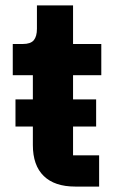

<svg xmlns="http://www.w3.org/2000/svg" viewBox="-20 -687 431 707"><path d="M257 0Q181 0 141 -39Q101 -78 101 -153V-221H37V-321H101V-410H27V-525H64Q93 -525 104.5 -539Q116 -553 116 -581V-667H249V-525H353V-410H249V-321H334V-221H249V-115H345V0Z"/></svg>

Font: Anuphan
Style: Bold
Weight: 700
Designer: Mike Abbink, Paul van der Laan, Pieter van Rosmalen, Mint Tantisuwanna
Foundry: Bold Monday; Cadson Demak
Version: Version 3.002;hotconv 1.0.109;makeotfexe 2.5.65596